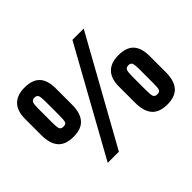

<svg xmlns="http://www.w3.org/2000/svg" viewBox="-144 -941 1192 1192"><g transform="rotate(-45 452.0 -345.0)"><path d="M40 -413V-555Q40 -625 74.5 -660.5Q109 -696 175 -696Q244 -696 276.5 -661Q309 -626 309 -555V-413Q309 -339 276.5 -301.5Q244 -264 175 -264Q105 -264 72.5 -301.5Q40 -339 40 -413ZM595 -695H694L308 0H210ZM206 -418V-542Q206 -580 200.5 -594Q195 -608 175 -608Q155 -608 149 -594Q143 -580 143 -542V-418Q143 -381 148.5 -367Q154 -353 175 -353Q196 -353 201 -366Q206 -379 206 -418ZM594 -143V-285Q594 -355 628.5 -390.5Q663 -426 729 -426Q798 -426 830.5 -391Q863 -356 863 -285V-143Q863 -69 830.5 -31.5Q798 6 729 6Q659 6 626.5 -31.5Q594 -69 594 -143ZM760 -148V-272Q760 -310 754.5 -324Q749 -338 729 -338Q709 -338 703 -324Q697 -310 697 -272V-148Q697 -111 702.5 -97Q708 -83 729 -83Q750 -83 755 -96Q760 -109 760 -148Z"/></g></svg>

Font: D-DIN
Style: DIN-Bold
Weight: 700
Designer: Charles Nix
Foundry: Datto Inc.
Version: Version 1.00